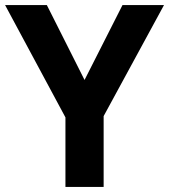

<svg xmlns="http://www.w3.org/2000/svg" viewBox="-20 -734 664 754"><path d="M312 -420 461 -714H624L387 -278V0H237V-273L0 -714H164Z"/></svg>

Font: Noto Sans Duployan
Style: Bold
Weight: 700
Designer: David Corbett
Foundry: David Corbett
Version: Version 3.001